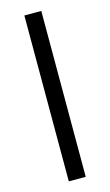

<svg xmlns="http://www.w3.org/2000/svg" viewBox="-114 -763 461 805"><g transform="rotate(-15 117.0 -360.0)"><path d="M153.5 0V-720H80V0Z"/></g></svg>

Font: Manrope
Style: Regular
Weight: 400
Designer: Mikhail Sharanda
Foundry: Mikhail Sharanda
Version: Version 4.505